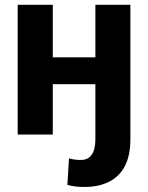

<svg xmlns="http://www.w3.org/2000/svg" viewBox="-20 -548 604 782"><path d="M324.5 213.5Q283.5 213.5 254.5 205L261 97Q283 103.5 309.5 103.5Q338 103.5 353.2 82.5Q368.5 61.5 368.5 19.5V-205H195V0H52V-528.5H195V-314.5H368.5V-528.5H511V19.5Q511 86 488.2 129Q465.5 172 423.2 192.8Q381 213.5 324.5 213.5Z"/></svg>

Font: Roberto Sans
Style: Bold
Weight: 700
Designer: Google (font) & Cristiano Sobral (main changes)
Version: Version 1.000;October 12, 2021;FontCreator 14.0.0.2814 64-bi